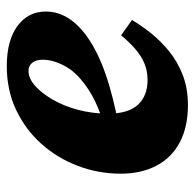

<svg xmlns="http://www.w3.org/2000/svg" viewBox="-24 -534 574 566"><g transform="rotate(-90 263.0 -251.0)"><path d="M236 16Q172 16 126.5 -8Q81 -32 57.5 -77Q34 -122 34 -182Q34 -248 57 -308.5Q80 -369 122 -416Q164 -463 222 -490.5Q280 -518 351 -518Q427 -518 469.5 -486.5Q512 -455 512 -403Q512 -363 487 -328.5Q462 -294 413.5 -265.5Q365 -237 294 -216Q223 -195 130 -180L129 -218Q225 -241 277 -274Q329 -307 349.5 -343.5Q370 -380 370 -412Q370 -432 361 -443Q352 -454 337 -454Q315 -454 293 -434.5Q271 -415 252 -382Q233 -349 222 -307Q211 -265 211 -220Q211 -159 237.5 -131Q264 -103 310 -103Q337 -103 359.5 -112.5Q382 -122 402.5 -140Q423 -158 442 -181L487 -149Q472 -123 449 -94Q426 -65 395.5 -40Q365 -15 325.5 0.5Q286 16 236 16Z"/></g></svg>

Font: Source Serif 4 Black
Style: Italic
Weight: 900
Italic angle: -12°
Designer: Frank Grießhammer
Foundry: Adobe Systems Incorporated
Version: Version 4.004;hotconv 1.0.116;makeotfexe 2.5.65601